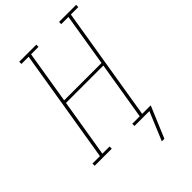

<svg xmlns="http://www.w3.org/2000/svg" viewBox="-302 -836 1112 1112"><g transform="rotate(-45 254.5 -280.0)"><path d="M338 175 411 0H289V-18H350L409 -375H103L44 -18H103V0H-37V-18H24L139 -717H80V-735H220V-717H159L106 -393H412L465 -717H406V-735H546V-717H485L370 -18H440L359 175Z"/></g></svg>

Font: Iosevka Curly Slab Thin
Style: Italic
Weight: 100
Italic angle: -9°
Monospace: yes
Designer: Belleve Invis
Foundry: Belleve Invis
Version: Version 22.1.2; ttfautohint (v1.8.4)